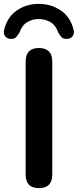

<svg xmlns="http://www.w3.org/2000/svg" viewBox="-57 -960 401 988"><path d="M143 8Q75 8 75 -62V-643Q75 -713 143 -713Q212 -713 212 -643V-62Q212 8 143 8ZM-6 -760Q-23 -762 -32 -775.5Q-41 -789 -35 -809Q-19 -873 30 -906.5Q79 -940 142 -940Q206 -940 255.5 -906.5Q305 -873 321 -809Q327 -789 318 -775.5Q309 -762 291 -760Q269 -758 259 -769.5Q249 -781 243 -792Q230 -830 203 -846Q176 -862 142 -862Q110 -862 83 -846Q56 -830 43 -792Q36 -781 26.5 -769.5Q17 -758 -6 -760Z"/></svg>

Font: Chiron GoRound TC SB
Style: Regular
Weight: 500
Designer: Ryoko NISHIZUKA 西塚涼子 (kana, bopomofo & ideographs); Paul D. Hunt (Latin, Greek & Cyrillic); Sandoll Communications 산돌커뮤니
Foundry: Adobe
Version: Version 1.000;hotconv 1.1.1;makeotfexe 2.6.0